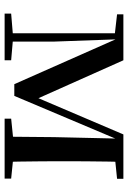

<svg xmlns="http://www.w3.org/2000/svg" viewBox="122 -690 567 852"><g transform="rotate(90 406.0 -263.5)"><path d="M353 -43 148 -506H140V-527H247L426 -126H405L576 -527H609V-507H601L405 -43ZM586 0 588 -219 595 -527H698Q697 -503 696.5 -461Q696 -419 695.5 -374.5Q695 -330 695 -296V-232Q695 -198 695.5 -153Q696 -108 696.5 -66.5Q697 -25 698 0ZM40 0V-29L137 -37H154L247 -29V0ZM506 0V-29L614 -40H664L772 -29V0ZM43 -499V-527H151V-488H139ZM127 0V-527H153L164 -221V0ZM638 -488V-527H773V-499L665 -488Z"/></g></svg>

Font: Noto Serif TC SemiBold
Style: Regular
Weight: 600
Version: Version 2.002-H1;hotconv 1.1.0;makeotfexe 2.6.0